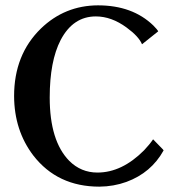

<svg xmlns="http://www.w3.org/2000/svg" viewBox="-20 -679 654 711"><path d="M583 -126 585.9 -122.1Q540 -39.1 448.2 -5.4Q400.9 11.7 348.1 12.2Q192.9 12.2 103.5 -103Q32.7 -195.8 32.2 -323.2Q32.2 -476.6 131.3 -573.2Q219.7 -658.7 342.8 -659.2Q470.7 -659.2 547.9 -584.5Q562.5 -569.8 565.9 -563L505.9 -515.1Q494.1 -543.9 448.7 -577.1Q392.6 -618.2 335 -618.2Q250.5 -618.2 204.6 -530.8Q164.1 -452.6 164.1 -317.9Q164.1 -157.2 236.3 -83.5Q279.8 -40 340.8 -40Q431.6 -40 513.7 -122.6Q533.7 -143.6 546.9 -163.1Z"/></svg>

Font: Linux Libertine O
Style: Semibold
Weight: 700
Designer: Philipp H. Poll
Foundry: Philipp H. Poll
Version: Version 5.0.0